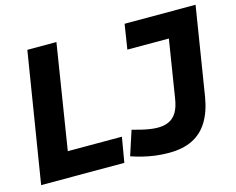

<svg xmlns="http://www.w3.org/2000/svg" viewBox="-99 -846 1228 1001"><g transform="rotate(-15 515.0 -345.0)"><path d="M9 0 122 -700H279L189 -135H481L458 0ZM496 -25 539 -157Q564 -150 587 -144.5Q610 -139 632.5 -135.5Q655 -132 676 -132Q710 -132 735.5 -144Q761 -156 777.5 -183.5Q794 -211 801 -259L850 -566H626L647 -700H1030L953 -220Q940 -144 908 -92.5Q876 -41 824 -15.5Q772 10 698 10Q660 10 625 5.5Q590 1 558 -7Q526 -15 496 -25Z"/></g></svg>

Font: Georama ExtraCondensed Thin
Style: Bold Italic
Weight: 700
Italic angle: -9°
Version: Version 1.001